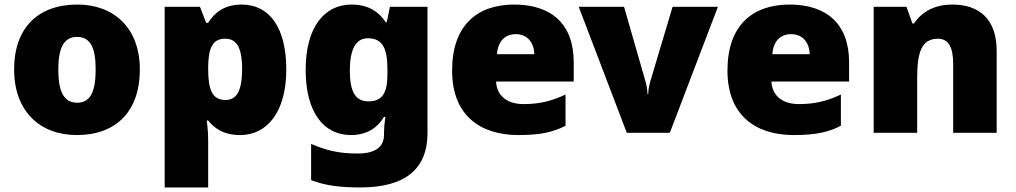

<svg xmlns="http://www.w3.org/2000/svg" viewBox="-20 -583 4460 843"><path d="M594 -278C594 -461 479 -563 320 -563C147 -563 42 -461 42 -278C42 -93 157 10 317 10C489 10 594 -93 594 -278ZM236 -278C236 -372 260 -421 318 -421C378 -421 400 -372 400 -278C400 -183 378 -132 319 -132C259 -132 236 -183 236 -278Z M1041 -563C964 -563 921 -526 894 -483H885L858 -553H703V240H894V38C894 -1 891 -29 888 -54H894C918 -24 957 10 1035 10C1151 10 1237 -89 1237 -278C1237 -462 1163 -563 1041 -563ZM969 -413C1017 -413 1043 -377 1043 -280C1043 -182 1018 -144 970 -144C911 -144 894 -191 894 -279V-294C896 -373 913 -413 969 -413Z M1523 -563C1404 -563 1322 -463 1322 -276C1322 -89 1402 10 1520 10C1596 10 1640 -26 1666 -70H1672C1668 -43 1666 -18 1666 -1V9C1666 62 1628 91 1551 91C1464 91 1413 77 1346 49V208C1409 232 1473 240 1562 240C1762 240 1857 157 1857 1V-553H1692L1678 -485H1674C1645 -529 1600 -563 1523 -563ZM1595 -415C1663 -415 1681 -365 1681 -279V-256C1681 -177 1660 -138 1598 -138C1542 -138 1516 -177 1516 -273C1516 -366 1542 -415 1595 -415Z M2238 -563C2075 -563 1965 -472 1965 -273C1965 -76 2089 10 2256 10C2352 10 2410 -3 2463 -31V-168C2402 -139 2348 -126 2279 -126C2201 -126 2161 -167 2158 -225H2499V-310C2499 -479 2399 -563 2238 -563ZM2245 -433C2297 -433 2325 -394 2326 -345H2162C2167 -406 2200 -433 2245 -433Z M2732 0H2921L3132 -553H2933L2835 -225C2832 -214 2826 -192 2826 -170H2823C2823 -191 2816 -220 2814 -226L2720 -553H2521Z M3447 -563C3284 -563 3174 -472 3174 -273C3174 -76 3298 10 3465 10C3561 10 3619 -3 3672 -31V-168C3611 -139 3557 -126 3488 -126C3410 -126 3370 -167 3367 -225H3708V-310C3708 -479 3608 -563 3447 -563ZM3454 -433C3506 -433 3534 -394 3535 -345H3371C3376 -406 3409 -433 3454 -433Z M4162 -563C4084 -563 4028 -532 3993 -480H3986L3960 -553H3816V0H4007V-242C4007 -352 4026 -413 4098 -413C4145 -413 4165 -375 4165 -302V0H4356V-360C4356 -502 4276 -563 4162 -563Z"/></svg>

Font: Noto Sans Gujarati Black
Style: Regular
Weight: 900
Designer: Jelle Bosma - Monotype Design Team, Universal Thirst
Foundry: Monotype Imaging Inc.
Version: Version 2.106